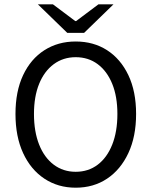

<svg xmlns="http://www.w3.org/2000/svg" viewBox="-20 -861 704 893"><path d="M332 12Q250 12 186.5 -30Q123 -72 87.5 -149Q52 -226 52 -331Q52 -436 87.5 -511.5Q123 -587 186.5 -627.5Q250 -668 332 -668Q415 -668 478 -627.5Q541 -587 577 -511.5Q613 -436 613 -331Q613 -226 577 -149Q541 -72 478 -30Q415 12 332 12ZM332 -62Q391 -62 434.5 -95Q478 -128 502 -188.5Q526 -249 526 -331Q526 -412 502 -471Q478 -530 434.5 -562.5Q391 -595 332 -595Q274 -595 230 -562.5Q186 -530 162 -471Q138 -412 138 -331Q138 -249 162 -188.5Q186 -128 230 -95Q274 -62 332 -62ZM293 -708 156 -841H226L330 -763H334L438 -841H508L371 -708Z"/></svg>

Font: Source Sans 3 ExtraLight
Style: Regular
Weight: 400
Version: Version 3.052;hotconv 1.1.0;makeotfexe 2.6.0